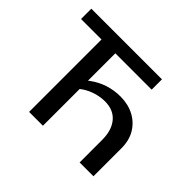

<svg xmlns="http://www.w3.org/2000/svg" viewBox="-145 -869 1080 1080"><g transform="rotate(45 394.5 -329.0)"><path d="M594 0V-179Q594 -256 557 -300Q520 -344 452 -344Q418 -344 382.5 -333.5Q347 -323 317.5 -303.5Q288 -284 270 -254L236 -286Q267 -332 308 -363Q349 -394 396 -409.5Q443 -425 494 -425Q555 -425 602 -400.5Q649 -376 676.5 -331Q704 -286 704 -222V0ZM192 0V-658H302V0ZM29 -576V-658H591V-576Z"/></g></svg>

Font: Ysabeau Office SemiBold
Style: Regular
Weight: 600
Designer: Christian Thalmann (Catharsis Fonts)
Version: Version 2.001;gftools[0.9.30]; featfreeze: tnum,lnum,ss02